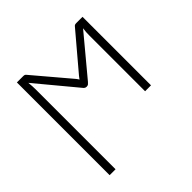

<svg xmlns="http://www.w3.org/2000/svg" viewBox="-173 -654 986 986"><g transform="rotate(-45 320.0 -161.0)"><path d="M558.5 -497.5V0H515.5V-405Q515.5 -416 516.2 -429Q517 -442 519 -454L342 -241.5Q337.5 -236 332.8 -232.2Q328 -228.5 320.5 -228.5Q312.5 -228.5 307.8 -232.2Q303 -236 299 -241.5L122 -454.5Q123.5 -442.5 124.2 -429.2Q125 -416 125 -405V176H82V-497.5H127.5Q134.5 -497.5 138.2 -495.8Q142 -494 146.5 -488L309.5 -295.5Q313 -291.5 315.2 -287.8Q317.5 -284 320 -280.5Q322.5 -284 325.2 -287.8Q328 -291.5 331.5 -296L494 -488Q498.5 -494 502.5 -495.8Q506.5 -497.5 513.5 -497.5Z"/></g></svg>

Font: Lato 2
Style: Regular
Weight: 300
Designer: Lukasz Dziedzic with Adam Twardoch and Botio Nikoltchev
Foundry: tyPoland Lukasz Dziedzic
Version: Version 2.015; 2015-08-06; http://www.latofonts.com/